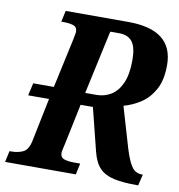

<svg xmlns="http://www.w3.org/2000/svg" viewBox="-95 -787 801 861"><g transform="rotate(10 305.0 -357.0)"><path d="M-15 0 -4 -51H7Q34 -51 57 -61.5Q80 -72 89 -112L130 -312H35L48 -369H142L191 -595Q193 -608 195 -616.5Q197 -625 197 -629Q197 -651 179.5 -657Q162 -663 135 -663H124L135 -714H421Q625 -714 625 -553Q625 -483 600 -439.5Q575 -396 538 -373Q501 -350 464 -340L519 -153Q536 -98 553 -74.5Q570 -51 598 -51H603L591 0H582Q521 0 480 -9Q439 -18 415 -42.5Q391 -67 379 -115L330 -311H274L235 -124Q227 -91 227 -85Q227 -63 245 -57Q263 -51 290 -51H318L307 0ZM336 -367Q372 -367 402 -385Q432 -403 450 -443Q468 -483 468 -548Q468 -607 448.5 -632Q429 -657 390 -657H348L285 -367Z"/></g></svg>

Font: Noto Serif Condensed
Style: Bold Italic
Weight: 700
Width: 3
Italic angle: -12°
Designer: Monotype Design Team
Foundry: Monotype Imaging Inc.
Version: Version 2.014